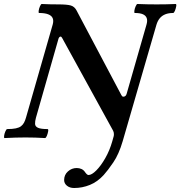

<svg xmlns="http://www.w3.org/2000/svg" viewBox="-37 -688 902 961"><path d="M334 253Q312 253 298 241.5Q284 230 284 213Q284 187 303 170Q322 153 347 153Q360 153 371 158Q382 163 389 174Q399 188 406 188Q422 188 445 165Q468 142 490 103.5Q512 65 525 19L532 -6Q533 -9 533 -12Q533 -15 533 -18Q533 -26 529 -34L274 -498Q270 -505 267 -505Q260 -505 256 -495L143 -99Q138 -81 138.5 -68Q139 -55 153 -48.5Q167 -42 201 -42Q206 -42 204 -30.5Q202 -19 197.5 -8Q193 3 188 3Q139 0 91 0Q42 0 -14 3Q-18 3 -16.5 -8Q-15 -19 -10 -30.5Q-5 -42 -1 -42Q25 -42 42 -45.5Q59 -49 68.5 -56.5Q78 -64 83.5 -74.5Q89 -85 93 -99L227 -566Q232 -585 226.5 -597.5Q221 -610 204 -616.5Q187 -623 159 -623Q155 -623 156.5 -634Q158 -645 163 -656.5Q168 -668 172 -668Q192 -667 213 -666.5Q234 -666 255 -666Q299 -666 317.5 -660.5Q336 -655 346 -636L571 -211Q573 -208 575 -206Q577 -204 580 -204Q593 -204 597 -219L696 -564Q702 -584 697.5 -597Q693 -610 678.5 -616.5Q664 -623 638 -623Q634 -623 635.5 -634Q637 -645 642 -656.5Q647 -668 651 -668Q676 -667 699.5 -666.5Q723 -666 747 -666Q772 -666 796 -666.5Q820 -667 842 -668Q847 -668 845 -656.5Q843 -645 838.5 -634Q834 -623 829 -623Q807 -623 790.5 -616.5Q774 -610 763 -597Q752 -584 746 -564L577 19Q558 84 530 125Q502 166 482 188Q451 222 413 237.5Q375 253 334 253Z"/></svg>

Font: Junicode VF
Style: Italic
Weight: 400
Italic angle: -11°
Designer: Peter S. Baker
Version: Version 2.209